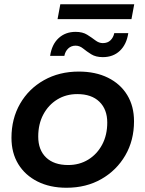

<svg xmlns="http://www.w3.org/2000/svg" viewBox="-20 -877 685 904"><path d="M293 7Q215 7 156.5 -22.5Q98 -52 66 -104.5Q34 -157 34 -228Q34 -318 74.5 -388.5Q115 -459 187 -499.5Q259 -540 351 -540Q430 -540 488.5 -511Q547 -482 579 -429.5Q611 -377 611 -306Q611 -216 570 -145.5Q529 -75 457.5 -34Q386 7 293 7ZM301 -100Q354 -100 395.5 -125.5Q437 -151 461 -196Q485 -241 485 -300Q485 -362 448 -398Q411 -434 344 -434Q291 -434 249.5 -408.5Q208 -383 184 -338Q160 -293 160 -234Q160 -171 197 -135.5Q234 -100 301 -100ZM464 -608Q431 -608 409.5 -621.5Q388 -635 371.5 -648.5Q355 -662 336 -662Q315 -662 301 -648.5Q287 -635 283 -614H216Q224 -668 256 -697.5Q288 -727 336 -727Q369 -727 390.5 -713.5Q412 -700 429 -687Q446 -674 464 -674Q487 -674 500.5 -687.5Q514 -701 518 -721H584Q576 -668 544.5 -638Q513 -608 464 -608ZM251 -787 264 -857H612L599 -787Z"/></svg>

Font: Montserrat SemiBold
Style: Italic
Weight: 600
Italic angle: -11.3°
Designer: Julieta Ulanovsky
Foundry: Julieta Ulanovsky
Version: Version 9.000; ttfautohint (v1.8.4.7-5d5b)